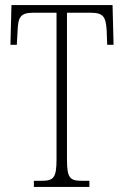

<svg xmlns="http://www.w3.org/2000/svg" viewBox="-20 -734 488 754"><path d="M113 0H331V-24H302C254 -24 243 -35 243 -109V-684H337C388 -684 396 -665 399 -612L401 -558H426L422 -714H25L21 -558H46L49 -612C51 -665 59 -684 110 -684H202V-108C202 -35 190 -24 143 -24H113Z"/></svg>

Font: Noto Serif Sinhala ExtraCondensed ExtraLight
Style: Regular
Weight: 200
Width: 2
Designer: Jelle Bosma - Monotype Design Team
Foundry: Monotype Imaging Inc.
Version: Version 2.007